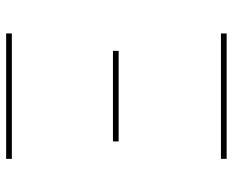

<svg xmlns="http://www.w3.org/2000/svg" viewBox="-88 -688 775 640"><g transform="rotate(-90 300.0 -367.5)"><path d="M91 -716V-735H509V-716ZM149 -360V-379H451V-360ZM91 0V-19H509V0Z"/></g></svg>

Font: Iosevka Curly Thin Extended
Style: Regular
Weight: 100
Width: 7
Monospace: yes
Designer: Belleve Invis
Foundry: Belleve Invis
Version: Version 11.1.0; ttfautohint (v1.8.3)